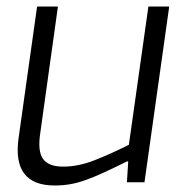

<svg xmlns="http://www.w3.org/2000/svg" viewBox="-20 -560 590 590"><path d="M148 10Q17 10 37 -135L94 -540H158L104 -153Q95 -96 112 -72Q129 -48 174 -48Q220 -48 269 -67Q318 -86 376 -115L436 -540H500L424 0H370L374 -64H370Q330 -44 299.5 -30Q269 -16 244 -7Q219 2 196 6Q173 10 148 10Z"/></svg>

Font: Plata Sans Light
Style: Italic
Weight: 300
Italic angle: -8°
Designer: Pablo Impallari, Andres Torresi, & Cristiano Sobral
Foundry: Pablo Impallari, Andres Torresi, & Cristiano Sobral
Version: Version 1.00;December 28, 2019;FontCreator 12.0.0.2547 64-bi